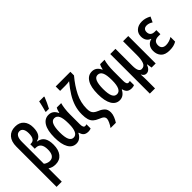

<svg xmlns="http://www.w3.org/2000/svg" viewBox="7 -1608 2680 2680"><g transform="rotate(-45 1347.0 -268.0)"><path d="M245.6 -765.1Q329.6 -765.1 374.3 -713.6Q418.9 -662.1 418.9 -578.1Q418.9 -424.3 315.4 -404.8V-400.9Q384.8 -390.6 416.7 -342.5Q448.7 -294.4 448.7 -206.1Q448.7 -105.5 402.8 -47.9Q356.9 9.8 275.9 9.8Q239.7 9.8 212.9 1.2Q186 -7.3 163.6 -22.9V239.7H61V-553.7Q61 -654.8 109.9 -710Q158.7 -765.1 245.6 -765.1ZM243.2 -676.8Q204.1 -676.8 183.8 -643.6Q163.6 -610.4 163.6 -546.9V-113.8Q179.7 -99.1 204.3 -90.1Q229 -81.1 250.5 -81.1Q344.7 -81.1 344.7 -216.3Q344.7 -282.2 319.1 -316.9Q293.5 -351.6 242.7 -351.6H222.2V-440.4H237.3Q316.4 -440.4 316.4 -563Q316.4 -618.7 296.9 -647.7Q277.3 -676.8 243.2 -676.8Z M685.5 9.8Q609.4 9.8 567.9 -62Q526.4 -133.8 526.4 -268.6Q526.4 -407.2 570.3 -479.5Q614.3 -551.8 691.9 -551.8Q775.4 -551.8 814 -464.8H818.8Q823.2 -486.8 830.3 -507.3Q837.4 -527.8 846.2 -541.5H933.1Q921.9 -503.9 915.3 -451.9Q908.7 -399.9 908.7 -342.8V-147.5Q908.7 -78.1 944.8 -78.1Q960.4 -78.1 973.6 -83.5V-0.5Q967.8 3.4 951.4 6.6Q935.1 9.8 924.3 9.8Q877.4 9.8 852.1 -10Q826.7 -29.8 814.9 -76.2H808.1Q788.1 -35.2 756.8 -12.7Q725.6 9.8 685.5 9.8ZM716.8 -77.6Q761.2 -77.6 783.4 -123.8Q805.7 -169.9 805.7 -258.8V-272.5Q805.7 -370.1 783.4 -415.8Q761.2 -461.4 714.8 -461.4Q670.9 -461.4 650.4 -411.4Q629.9 -361.3 629.9 -267.6Q629.9 -169.9 651.1 -123.8Q672.4 -77.6 716.8 -77.6ZM694.3 -606V-619.1Q698.2 -629.9 703.9 -651.4Q709.5 -672.9 715.6 -697.5Q721.7 -722.2 726.3 -743.7Q731 -765.1 732.9 -775.9H829.6V-764.6Q814.9 -728 795.9 -685.3Q776.9 -642.6 756.3 -606Z M1333.5 42.5Q1333.5 77.6 1317.6 117.4Q1301.8 157.2 1278.8 192.4H1174.3Q1197.8 159.7 1214.8 122.6Q1231.9 85.4 1231.9 64.9Q1231.9 40.5 1215.6 23.4Q1199.2 6.3 1148.9 -13.2Q1104.5 -31.2 1077.4 -56.4Q1050.3 -81.5 1037.8 -122.1Q1025.4 -162.6 1025.4 -227.1Q1025.4 -306.6 1047.9 -379.4Q1070.3 -452.1 1115.2 -525.4Q1160.2 -598.6 1227.5 -679.7Q1193.8 -672.4 1146.5 -672.4H1043.5V-759.8H1333V-688.5Q1239.3 -577.1 1184.3 -466.3Q1129.4 -355.5 1129.4 -233.9Q1129.4 -198.2 1136.7 -173.6Q1144 -148.9 1164.8 -130.6Q1185.5 -112.3 1226.1 -95.7Q1270 -78.6 1301.8 -47.9Q1333.5 -17.1 1333.5 42.5Z M1541.5 9.8Q1465.3 9.8 1423.8 -62Q1382.3 -133.8 1382.3 -268.6Q1382.3 -407.2 1426.3 -479.5Q1470.2 -551.8 1547.9 -551.8Q1631.3 -551.8 1669.9 -464.8H1674.8Q1679.2 -486.8 1686.3 -507.3Q1693.4 -527.8 1702.1 -541.5H1789.1Q1777.8 -503.9 1771.2 -451.9Q1764.6 -399.9 1764.6 -342.8V-147.5Q1764.6 -78.1 1800.8 -78.1Q1816.4 -78.1 1829.6 -83.5V-0.5Q1823.7 3.4 1807.4 6.6Q1791 9.8 1780.3 9.8Q1733.4 9.8 1708 -10Q1682.6 -29.8 1670.9 -76.2H1664.1Q1644 -35.2 1612.8 -12.7Q1581.5 9.8 1541.5 9.8ZM1572.8 -77.6Q1617.2 -77.6 1639.4 -123.8Q1661.6 -169.9 1661.6 -258.8V-272.5Q1661.6 -370.1 1639.4 -415.8Q1617.2 -461.4 1570.8 -461.4Q1526.9 -461.4 1506.3 -411.4Q1485.8 -361.3 1485.8 -267.6Q1485.8 -169.9 1507.1 -123.8Q1528.3 -77.6 1572.8 -77.6Z M2257.3 -541.5V0H2176.3L2165 -73.7H2159.2Q2146 -35.2 2121.8 -12.7Q2097.7 9.8 2068.4 9.8Q2023.4 9.8 2003.4 -37.1H2000.5Q2002 -11.2 2003.2 15.1Q2004.4 41.5 2004.4 65.9V239.7H1901.9V-541.5H2004.4V-208.5Q2004.4 -82 2064.5 -82Q2116.7 -82 2135.7 -131.3Q2154.8 -180.7 2154.8 -268.6V-541.5Z M2592.8 -322.3V-242.7H2555.7Q2504.4 -242.7 2481.7 -220.5Q2459 -198.2 2459 -157.2Q2459 -118.2 2481.4 -98.1Q2503.9 -78.1 2542.5 -78.1Q2572.3 -78.1 2604.7 -87.9Q2637.2 -97.7 2664.6 -115.7V-23.9Q2634.3 -5.9 2601.6 2Q2568.8 9.8 2525.4 9.8Q2436.5 9.8 2395.8 -34.7Q2355 -79.1 2355 -149.9Q2355 -202.1 2381.1 -237.8Q2407.2 -273.4 2455.1 -284.2V-288.6Q2416 -302.2 2396.2 -334Q2376.5 -365.7 2376.5 -411.1Q2376.5 -474.6 2419.9 -513.2Q2463.4 -551.8 2535.2 -551.8Q2569.3 -551.8 2602.1 -542.7Q2634.8 -533.7 2669.4 -514.2L2632.3 -435.5Q2587.9 -465.3 2544.4 -465.3Q2510.7 -465.3 2493.7 -448Q2476.6 -430.7 2476.6 -400.9Q2476.6 -322.3 2563 -322.3Z"/></g></svg>

Font: Open Sans Condensed SemiBold
Style: Regular
Weight: 600
Width: 3
Designer: Monotype Design Team
Foundry: Monotype Imaging Inc.
Version: Version 3.000; ttfautohint (v1.8.4)